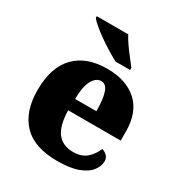

<svg xmlns="http://www.w3.org/2000/svg" viewBox="-181 -891 961 1026"><g transform="rotate(30 299.0 -378.0)"><path d="M320 10Q178 10 109.5 -62.5Q41 -135 41 -266Q41 -407 111 -479Q181 -551 308 -551Q426 -551 493.5 -489.5Q561 -428 561 -309V-254H237Q239 -160 272.5 -117Q306 -74 370 -74Q421 -74 451.5 -100Q482 -126 498 -166Q517 -161 529.5 -148Q542 -135 542 -115Q542 -85 520 -56Q498 -27 449.5 -8.5Q401 10 320 10ZM370 -325Q370 -399 356.5 -438.5Q343 -478 313 -478Q281 -478 260 -439Q239 -400 239 -325ZM326 -606Q300 -620 268 -639.5Q236 -659 205 -681Q174 -703 150.5 -723Q127 -743 118 -756V-766H312Q323 -744 342 -717Q361 -690 381.5 -664Q402 -638 416 -619V-606Z"/></g></svg>

Font: Noto Serif Sinhala Black
Style: Regular
Weight: 900
Designer: Jelle Bosma - Monotype Design Team
Foundry: Monotype Imaging Inc.
Version: Version 2.007; ttfautohint (v1.8.4.7-5d5b)